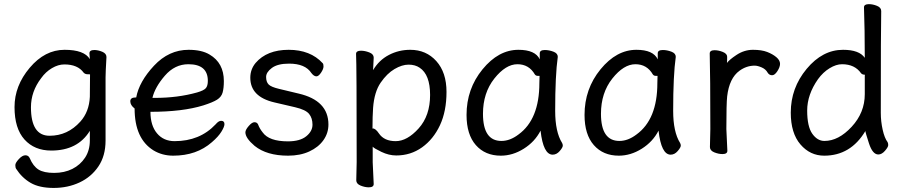

<svg xmlns="http://www.w3.org/2000/svg" viewBox="-20 -735 4400 936"><path d="M221.7 -73.2Q309.6 -73.2 371.6 -142.1Q414.6 -189.9 418 -263.2Q418.9 -290 418.9 -372.1Q418.9 -373 407 -373Q395 -373 387.7 -380.9Q358.9 -420.9 293.9 -420.9Q263.7 -420.9 233.2 -402.8Q202.6 -384.8 180.7 -354Q130.9 -289.1 130.9 -211.9Q130.9 -73.2 221.7 -73.2ZM241.7 181.2Q171.9 181.2 129.4 156.5Q86.9 131.8 58.6 87.9Q54.7 82 54.7 69.8Q54.7 59.1 71.8 40.5Q88.9 22 103.8 22Q118.7 22 125 36.1Q141.6 75.2 167.7 91.6Q193.8 107.9 243.9 107.9Q293.9 107.9 332.8 88.4Q371.6 68.8 394.8 33.4Q418 -2 418 -50.8V-97.2Q358.9 -1 230 -1Q147.9 -1 99.4 -54.9Q50.8 -108.9 50.8 -212.9Q50.8 -316.9 124.8 -404.5Q198.7 -492.2 294.7 -492.2Q390.6 -492.2 418 -446.8L416 -475.1Q416 -491.2 439.9 -491.2Q458 -491.2 478.5 -482.7Q499 -474.1 499 -457Q494.6 -380.9 494.6 -357.9V-49.8Q494.6 24.9 459.7 76.4Q424.8 127.9 367.7 154.5Q310.5 181.2 241.7 181.2Z M735.4 -257.8Q846.2 -257.8 940.4 -284.2Q974.1 -293.9 983.6 -305.4Q993.2 -316.9 993.2 -340.8Q993.2 -421.9 898.4 -421.9Q832 -421.9 783.7 -366Q735.4 -310.1 723.1 -257.8ZM824.2 23.9Q771 23.9 728 -2Q636.2 -59.1 636.2 -206.1Q615.2 -222.2 615.2 -241Q615.2 -259.8 640.1 -259.8H644Q658.2 -336.9 730.7 -414.6Q803.2 -492.2 899.4 -492.2Q963.4 -492.2 1001.5 -469.2Q1071.3 -428.2 1071.3 -339.8Q1071.3 -305.2 1065.2 -283.7Q1059.1 -262.2 1038.1 -249Q1017.1 -235.8 971.2 -221.2Q870.1 -189.9 713.4 -189.9Q713.4 -123 745.4 -85Q777.3 -46.9 831.1 -46.9Q954.1 -46.9 1031.2 -128.9Q1045.4 -146 1058.1 -146Q1074.2 -146 1074.2 -129.9Q1074.2 -117.2 1059.3 -93Q1044.4 -68.8 1013.2 -42Q938.5 23.9 824.2 23.9Z M1384.3 23.9Q1280.3 23.9 1221.2 -23.9Q1176.3 -62 1176.3 -89.8Q1176.3 -102.1 1192.4 -120.6Q1208.5 -139.2 1220.2 -139.2Q1233.4 -139.2 1238.3 -127.9Q1245.1 -108.9 1260.3 -89.8Q1291.5 -45.9 1383.3 -45.9Q1442.4 -45.9 1472.9 -70.6Q1503.4 -95.2 1503.4 -127.2Q1503.4 -159.2 1486.8 -179.7Q1470.2 -200.2 1418.7 -212.2Q1367.2 -224.1 1317.4 -235.8Q1200.2 -263.2 1200.2 -356Q1200.2 -397 1226.1 -428.2Q1281.2 -492.2 1387.2 -492.2Q1493.2 -492.2 1553.2 -426.8Q1557.1 -422.9 1557.1 -410.9Q1557.1 -398.9 1545.2 -380.9Q1533.2 -362.8 1522.5 -362.8Q1510.3 -362.8 1498 -378.9Q1468.3 -424.8 1389.2 -424.8Q1333.5 -424.8 1305.4 -403.8Q1277.3 -382.8 1277.3 -359.9Q1277.3 -335.9 1289.3 -323.5Q1301.3 -311 1340.3 -301.8L1436 -278.8Q1581.1 -245.1 1581.1 -127.9Q1581.1 -85.9 1556.6 -51.5Q1532.2 -17.1 1487.8 3.4Q1443.4 23.9 1384.3 23.9Z M2076.7 -272Q2076.7 -371.1 2025.9 -404.8Q2003.9 -419.9 1971.9 -419.9Q1939.9 -419.9 1903.3 -398.4Q1866.7 -377 1835.7 -332Q1804.7 -287.1 1798.8 -209Q1795.9 -167 1795.9 -110.8L1794.9 -109.9Q1794.9 -108.9 1796.9 -108.9Q1811 -108.9 1827.6 -84Q1853 -46.9 1908.9 -46.9Q1964.8 -46.9 2020.8 -108.9Q2076.7 -170.9 2076.7 -272ZM1777.8 178.2Q1758.8 178.2 1737.8 169.7Q1716.8 161.1 1716.8 144L1718.8 55.2Q1718.8 -420.9 1715.8 -472.2Q1715.8 -487.8 1739.7 -487.8Q1758.8 -487.8 1780.3 -479.5Q1801.8 -471.2 1801.8 -454.1L1798.8 -393.1Q1827.6 -441.9 1875.7 -467Q1923.8 -492.2 1980 -492.2Q2057.6 -492.2 2107.2 -437Q2156.7 -381.8 2156.7 -287.1Q2156.7 -192.9 2124.8 -124.5Q2092.8 -56.2 2037.4 -16.6Q1981.9 22.9 1911.6 22.9Q1876 22.9 1839.4 5.4Q1802.7 -12.2 1796.9 -20V56.2L1801.8 162.1Q1801.8 178.2 1777.8 178.2Z M2424.3 -47.9Q2466.3 -47.9 2507.3 -79.1Q2609.4 -152.8 2609.4 -330.1L2610.4 -365.2H2601.6Q2592.3 -365.2 2587.4 -372.1Q2558.6 -421.9 2502.4 -421.9Q2445.3 -421.9 2389.9 -352.1Q2334.5 -282.2 2334.5 -180.2Q2334.5 -47.9 2424.3 -47.9ZM2421.4 23.9Q2345.2 23.9 2299.8 -27.6Q2254.4 -79.1 2254.4 -174.8Q2254.4 -301.8 2332.3 -397Q2410.2 -492.2 2507.3 -492.2Q2589.4 -492.2 2611.3 -445.8V-475.1Q2611.3 -491.2 2636.2 -491.2Q2656.2 -491.2 2677.7 -483.2Q2699.2 -475.1 2699.2 -458Q2686.5 -368.2 2686.5 -194.8Q2686.5 -91.8 2720.2 -38.1Q2723.6 -32.2 2723.6 -24.9Q2723.6 -16.1 2708.5 1.5Q2693.4 19 2674.3 19Q2628.4 19 2615.2 -98.1Q2587.4 -43.9 2533.4 -10Q2479.5 23.9 2421.4 23.9Z M2999.5 -47.9Q3041.5 -47.9 3082.5 -79.1Q3184.6 -152.8 3184.6 -330.1L3185.5 -365.2H3176.8Q3167.5 -365.2 3162.6 -372.1Q3133.8 -421.9 3077.6 -421.9Q3020.5 -421.9 2965.1 -352.1Q2909.7 -282.2 2909.7 -180.2Q2909.7 -47.9 2999.5 -47.9ZM2996.6 23.9Q2920.4 23.9 2875 -27.6Q2829.6 -79.1 2829.6 -174.8Q2829.6 -301.8 2907.5 -397Q2985.4 -492.2 3082.5 -492.2Q3164.6 -492.2 3186.5 -445.8V-475.1Q3186.5 -491.2 3211.4 -491.2Q3231.4 -491.2 3252.9 -483.2Q3274.4 -475.1 3274.4 -458Q3261.7 -368.2 3261.7 -194.8Q3261.7 -91.8 3295.4 -38.1Q3298.8 -32.2 3298.8 -24.9Q3298.8 -16.1 3283.7 1.5Q3268.6 19 3249.5 19Q3203.6 19 3190.4 -98.1Q3162.6 -43.9 3108.6 -10Q3054.7 23.9 2996.6 23.9Z M3502 16.1Q3482.9 16.1 3461.9 7.6Q3440.9 -1 3440.9 -18.1L3442.9 -106Q3442.9 -367.2 3439.9 -474.1Q3439.9 -490.2 3463.9 -490.2Q3482.9 -490.2 3503.9 -481.7Q3524.9 -473.1 3524.9 -458Q3524.9 -436 3523.9 -428.2Q3535.2 -443.8 3569.8 -466.8Q3607.9 -492.2 3650.9 -492.2Q3692.9 -492.2 3720 -481.7Q3747.1 -471.2 3764.9 -456.1Q3782.7 -440.9 3782.7 -423.8Q3782.7 -408.2 3769.8 -388.2Q3756.8 -368.2 3744.1 -368.2Q3730 -368.2 3722.2 -380.9Q3712.9 -397.9 3692.9 -406.5Q3672.9 -415 3659.2 -415Q3619.1 -415 3585 -390.1Q3535.2 -354 3524.9 -265.1Q3521 -230 3521 -106L3525.9 0Q3525.9 16.1 3502 16.1Z M3999 -47.9Q4067.9 -47.9 4131.8 -116.9Q4195.8 -186 4195.8 -275.9V-367.2L4196.8 -369.1Q4196.8 -371.1 4192.9 -371.1Q4184.1 -371.1 4177.7 -377.9Q4147 -421.9 4085 -421.9Q4056.2 -421.9 4024.2 -402.3Q3992.2 -382.8 3967.8 -349.1Q3915 -273.9 3915 -196Q3915 -118.2 3939.9 -83Q3964.8 -47.9 3999 -47.9ZM3998 23.9Q3929.2 23.9 3882.1 -31Q3835 -85.9 3835 -186Q3835 -306.2 3912.4 -399.2Q3989.7 -492.2 4089.8 -492.2Q4168.9 -492.2 4195.8 -453.1Q4195.8 -592.8 4191.9 -699.2Q4191.9 -714.8 4215.8 -714.8Q4234.9 -714.8 4255.4 -706.5Q4275.9 -698.2 4275.9 -681.2Q4273.9 -591.8 4273.9 -185.1Q4273.9 -143.1 4283 -102.5Q4292 -62 4307.1 -42Q4310.1 -36.1 4310.1 -27.8Q4310.1 -18.1 4294.4 0Q4278.8 18.1 4261.7 18.1Q4233.9 18.1 4216.3 -35.9Q4198.7 -89.8 4198.7 -96.2Q4127 23.9 3998 23.9Z"/></svg>

Font: LXGW WenKai GB Screen
Style: Regular
Weight: 400
Designer: LXGW / Fontworks Inc.
Foundry: LXGW / Fontworks Inc.
Version: Version 1.321;February 19, 2024;FontCreator 14.0.0.2901 64-b